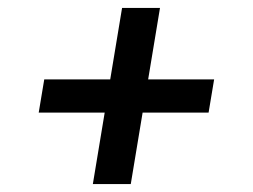

<svg xmlns="http://www.w3.org/2000/svg" viewBox="-20 -583 640 486"><path d="M215 -117 245 -298H78L92 -382H259L289 -563H385L355 -382H522L508 -298H341L311 -117Z"/></svg>

Font: Iosevka Curly MdExObl
Style: Regular
Weight: 500
Width: 7
Italic angle: -9°
Monospace: yes
Designer: Belleve Invis
Foundry: Belleve Invis
Version: Version 11.1.0; ttfautohint (v1.8.3)